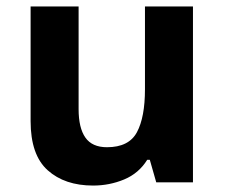

<svg xmlns="http://www.w3.org/2000/svg" viewBox="-20 -566 697 596"><path d="M579 -546V0H465L445 -70H437Q411 -28 365.5 -9Q320 10 269 10Q181 10 128 -37.5Q75 -85 75 -190V-546H224V-227Q224 -169 245 -139Q266 -109 312 -109Q380 -109 405 -155.5Q430 -202 430 -289V-546Z"/></svg>

Font: Noto Sans Sundanese
Style: Regular
Weight: 400
Designer: Monotype Design Team (Regular), Sérgio L. Martins (other weights)
Foundry: Monotype Imaging Inc.
Version: Version 2.003